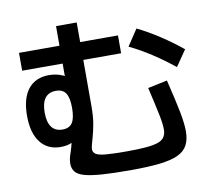

<svg xmlns="http://www.w3.org/2000/svg" viewBox="-91 -909 1181 1070"><g transform="rotate(-10 500.0 -374.5)"><path d="M561 57Q465 57 402.5 52.5Q340 48 304 38Q268 28 253 9.5Q238 -9 238 -37Q238 -51 241 -65.5Q244 -80 252 -102Q261 -130 266 -153Q271 -176 272 -194L310 -191Q295 -165 268 -151.5Q241 -138 203 -138Q129 -138 88 -191Q47 -244 47 -341Q47 -440 88.5 -492Q130 -544 207 -544Q247 -544 284 -528Q321 -512 355 -481L293 -458V-806H410V-331Q410 -273 402.5 -231.5Q395 -190 384 -152Q379 -134 375 -119.5Q371 -105 371 -95Q371 -77 387 -67Q403 -57 444 -53.5Q485 -50 561 -50Q628 -50 671.5 -54Q715 -58 739.5 -67Q764 -76 774.5 -93Q785 -110 785 -134Q785 -149 782.5 -170Q780 -191 774 -220Q768 -249 759.5 -287.5Q751 -326 739 -377L849 -400Q864 -338 874.5 -292Q885 -246 891.5 -211.5Q898 -177 901 -151Q904 -125 904 -105Q904 -57 887.5 -25.5Q871 6 832.5 24Q794 42 728 49.5Q662 57 561 57ZM229 -232Q268 -232 285 -258Q302 -284 302 -342Q302 -399 285 -425Q268 -451 229 -451Q189 -451 168 -424Q147 -397 147 -342Q147 -287 168 -259.5Q189 -232 229 -232ZM64 -594V-695H624V-594ZM917 -464Q861 -510 796.5 -552Q732 -594 671 -623L732 -715Q792 -686 857 -643.5Q922 -601 979 -554Z"/></g></svg>

Font: M PLUS 1 Thin SemiBold
Style: Regular
Weight: 600
Version: Version 1.001